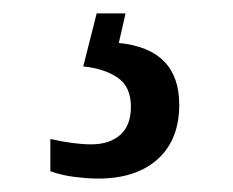

<svg xmlns="http://www.w3.org/2000/svg" viewBox="-20 -29 347 286"><path d="M126 237Q111 237 91 234.5Q71 232 55 226V178Q90 186 116 186Q143 186 159 172Q175 158 175 130Q175 100 155 86.5Q135 73 104 70L124 -9H167L157 35Q247 44 247 127Q247 179 215 208Q183 237 126 237Z"/></svg>

Font: Noto Serif Lao SemCond
Style: Regular
Weight: 400
Width: 4
Designer: Monotype Design Team
Foundry: Monotype Imaging Inc.
Version: Version 2.004; ttfautohint (v1.8.4.7-5d5b)